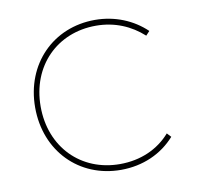

<svg xmlns="http://www.w3.org/2000/svg" viewBox="-64 -585 685 652"><g transform="rotate(-10 278.5 -258.5)"><path d="M466 -434 479 -448C434 -491 372 -517 303 -517C159 -517 52 -409 52 -259C52 -108 159 0 303 0C379 0 445 -30 490 -81L477 -95C435 -47 374 -20 303 -20C169 -20 71 -118 71 -259C71 -399 169 -497 303 -497C368 -497 423 -473 466 -434Z"/></g></svg>

Font: Montserrat Thin
Style: Regular
Weight: 250
Designer: Julieta Ulanovsky
Foundry: Julieta Ulanovsky
Version: Version 4.000